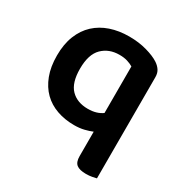

<svg xmlns="http://www.w3.org/2000/svg" viewBox="-159 -612 885 925"><g transform="rotate(30 283.5 -149.0)"><path d="M503 182Q495 184 479.5 187Q464 190 446 190Q410 190 393.5 177Q377 164 377 131V-5Q358 3 333.5 9Q309 15 279 15Q227 15 183 -0.5Q139 -16 107.5 -47Q76 -78 58 -125Q40 -172 40 -235Q40 -298 59 -345.5Q78 -393 112 -424.5Q146 -456 193 -472Q240 -488 297 -488Q350 -488 394.5 -475.5Q439 -463 465 -446Q482 -435 492.5 -419.5Q503 -404 503 -381ZM297 -86Q322 -86 342 -92Q362 -98 377 -109V-368Q364 -376 345 -382Q326 -388 300 -388Q242 -388 205 -351.5Q168 -315 168 -235Q168 -157 202.5 -121.5Q237 -86 297 -86Z"/></g></svg>

Font: Baloo Thambi 2 SemiBold
Style: Regular
Weight: 600
Designer: Aadarsh Rajan and Ek Type
Foundry: Ek Type
Version: Version 1.640;hotconv 1.0.111;makeotfexe 2.5.65597; ttfautoh